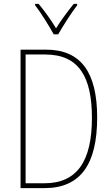

<svg xmlns="http://www.w3.org/2000/svg" viewBox="-20 -970 578 990"><path d="M257 -793H280C306 -838 346 -901 378 -943V-950H360C325 -906 295 -866 269 -824C244 -866 208 -916 179 -950H161V-943C188 -909 231 -840 257 -793ZM481 -364C481 -595 399 -714 217 -714H86V0H209C396 0 481 -124 481 -364ZM454 -362C454 -140 378 -25 209 -25H112V-689H213C388 -689 454 -572 454 -362Z"/></svg>

Font: Noto Sans Thai Looped Condensed Thin
Style: Regular
Weight: 100
Width: 3
Designer: Sasikarn Vongin, Ben Mitchell
Foundry: The Fontpad Ltd
Version: Version 1.001